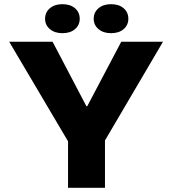

<svg xmlns="http://www.w3.org/2000/svg" viewBox="-20 -900 826 920"><path d="M306 0V-223L24 -700H232L394 -391H398L561 -700H761L483 -227V0ZM279 -741Q242 -741 219 -760.5Q196 -780 196 -810Q196 -841 219 -860.5Q242 -880 279 -880Q317 -880 339.5 -860.5Q362 -841 362 -810Q362 -780 339.5 -760.5Q317 -741 279 -741ZM512 -741Q475 -741 452 -760.5Q429 -780 429 -810Q429 -841 452 -860.5Q475 -880 512 -880Q550 -880 572.5 -860.5Q595 -841 595 -810Q595 -780 572.5 -760.5Q550 -741 512 -741Z"/></svg>

Font: REM
Style: Bold
Weight: 700
Designer: Octavio Pardo
Foundry: Ashler Design
Version: Version 1.005;gftools[0.9.28]